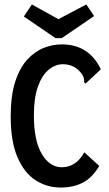

<svg xmlns="http://www.w3.org/2000/svg" viewBox="-20 -830 490 861"><path d="M252 11Q191 11 140 -21.5Q89 -54 58.5 -124.5Q28 -195 28 -308Q28 -402 48.5 -464.5Q69 -527 103 -563.5Q137 -600 177 -615.5Q217 -631 256 -631Q320 -631 364 -601.5Q408 -572 432 -519L370 -461L363 -455L357 -462Q358 -469 356.5 -477.5Q355 -486 346 -500Q327 -524 306 -533Q285 -542 262 -542Q228 -542 198 -517Q168 -492 150 -441.5Q132 -391 132 -313Q132 -199 167.5 -139.5Q203 -80 257 -80Q321 -80 358 -147L425 -86Q394 -33 351.5 -11Q309 11 252 11ZM367 -810 402 -758 257 -659H229L87 -756L123 -810L242 -744Z"/></svg>

Font: Inconsolata SemiCondensed Bold
Style: Regular
Weight: 700
Width: 4
Monospace: yes
Designer: Raph Levien, Cyreal, Brenton Simpson
Foundry: Raph Levien, Cyreal, Google
Version: Version 3.001; ttfautohint (v1.8.2.53-6de2)